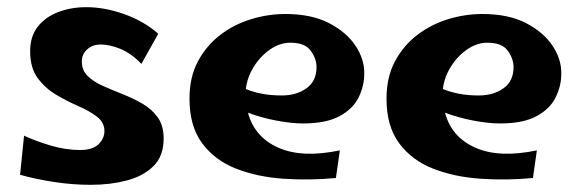

<svg xmlns="http://www.w3.org/2000/svg" viewBox="-20 -494 1620 535"><path d="M233 21Q182 21 130 13Q78 5 36 -7L47 -116Q79 -101 121 -88.5Q163 -76 203 -76Q238 -76 254.5 -92Q271 -108 271 -129Q271 -153 250 -169Q229 -185 198 -198.5Q167 -212 136.5 -230Q106 -248 85 -276.5Q64 -305 64 -351Q64 -393 85.5 -420Q107 -447 142.5 -460.5Q178 -474 221 -474Q272 -474 326.5 -454.5Q381 -435 421 -400L374 -316Q345 -346 315 -358Q285 -370 261 -370Q238 -370 223 -356.5Q208 -343 208 -323Q208 -298 224.5 -282Q241 -266 267 -254.5Q293 -243 322 -231.5Q351 -220 377 -205Q403 -190 419.5 -167Q436 -144 436 -108Q436 -59 407.5 -31Q379 -3 333 9Q287 21 233 21Z M916 2Q842 9 769.5 4Q697 -1 638 -24Q579 -47 543.5 -94.5Q508 -142 508 -219Q508 -279 531.5 -323Q555 -367 593.5 -396.5Q632 -426 679.5 -440.5Q727 -455 775 -455Q848 -455 897 -429.5Q946 -404 971 -366Q996 -328 995 -288Q995 -255 979.5 -223Q964 -191 926.5 -170.5Q889 -150 824 -150Q792 -150 750 -158Q708 -166 671 -180Q689 -112 755.5 -82.5Q822 -53 927 -75ZM789 -375Q760 -375 733 -356.5Q706 -338 687.5 -308.5Q669 -279 665 -246Q684 -238 709 -233Q734 -228 765 -228Q806 -228 834 -248Q862 -268 862 -307Q862 -330 846 -352.5Q830 -375 789 -375Z M1465 2Q1391 9 1318.5 4Q1246 -1 1187 -24Q1128 -47 1092.5 -94.5Q1057 -142 1057 -219Q1057 -279 1080.5 -323Q1104 -367 1142.5 -396.5Q1181 -426 1228.5 -440.5Q1276 -455 1324 -455Q1397 -455 1446 -429.5Q1495 -404 1520 -366Q1545 -328 1544 -288Q1544 -255 1528.5 -223Q1513 -191 1475.5 -170.5Q1438 -150 1373 -150Q1341 -150 1299 -158Q1257 -166 1220 -180Q1238 -112 1304.5 -82.5Q1371 -53 1476 -75ZM1338 -375Q1309 -375 1282 -356.5Q1255 -338 1236.5 -308.5Q1218 -279 1214 -246Q1233 -238 1258 -233Q1283 -228 1314 -228Q1355 -228 1383 -248Q1411 -268 1411 -307Q1411 -330 1395 -352.5Q1379 -375 1338 -375Z"/></svg>

Font: Marhey SemiBold
Style: Regular
Weight: 600
Designer: Nur Syamsi & Bustanul Arifin
Foundry: Namelatype
Version: Version 1.000; ttfautohint (v1.8.4.7-5d5b)